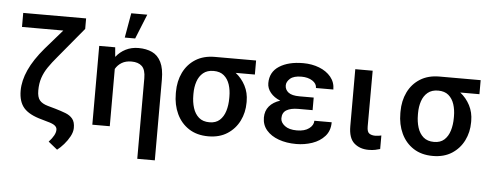

<svg xmlns="http://www.w3.org/2000/svg" viewBox="-58 -933 3344 1297"><g transform="rotate(5 1614.0 -285.0)"><path d="M55.8 -711.6H482.2V-640.3L311.8 -435Q277 -394.2 252.7 -358.5Q228.3 -322.8 215.6 -284.6Q202.8 -246.4 202.8 -198.9Q202.8 -153.4 220.3 -132.3Q237.9 -111.2 275.9 -100.5L328.8 -85.6Q367.9 -74.2 398.4 -62.5Q429 -50.8 446.7 -29.1Q464.5 -7.5 464.1 33.4Q463.8 60.4 447.8 90.2Q431.8 120 408.7 146.3Q385.7 172.6 364 188.9L302.9 139.6Q348.4 90.2 348 55.4Q348.4 39.1 333.6 27.2Q318.9 15.3 283 6L242.9 -5.7Q157.7 -28.4 120.9 -70.1Q84.2 -111.9 84.2 -187.1Q84.2 -254.6 117.4 -328.1Q150.6 -401.6 220.5 -483.7L335.9 -616.5H55.8Z M1028.1 -344.1V203.1H909.1V-343Q909.1 -400.9 884.4 -424.5Q859.7 -448.2 813.2 -448.2Q774.5 -448.2 747.5 -432Q720.5 -415.8 704.9 -388.5V0H586.6V-534.4H695L700.6 -469.8Q727.6 -504.3 766.3 -523.8Q805 -543.3 853 -543.3Q905.9 -543.3 945.3 -524.9Q984.7 -506.4 1006.4 -462.7Q1028.1 -419 1028.1 -344.1ZM753.6 -605.5 783 -772.7H891.7L824.2 -605.5Z M1130 -258.5V-269.9Q1130 -343 1158.4 -401.6Q1186.8 -460.2 1240.9 -494.3Q1295.1 -528.4 1371.8 -528.4H1650.9V-433.2H1521Q1562.1 -400.9 1586.8 -353.5Q1611.5 -306.1 1611.5 -248.6V-238.6Q1611.5 -172.2 1583.5 -115.6Q1555.4 -58.9 1502.1 -24.5Q1448.9 9.9 1373.2 9.9Q1295.8 9.9 1241.5 -25.4Q1187.1 -60.7 1158.6 -121.6Q1130 -182.5 1130 -258.5ZM1248.9 -269.9V-258.5Q1248.9 -211.3 1261.4 -171.9Q1273.8 -132.5 1301 -108.8Q1328.1 -85.2 1373.2 -85.2Q1416.2 -85.2 1442.3 -108.8Q1468.4 -132.5 1480.5 -171.9Q1492.5 -211.3 1492.5 -258.5V-269.9Q1492.5 -313.9 1480.5 -351Q1468.4 -388.1 1441.9 -410.7Q1415.5 -433.2 1371.8 -433.2Q1328.1 -433.2 1301 -410.7Q1273.8 -388.1 1261.4 -351Q1248.9 -313.9 1248.9 -269.9Z M1963.8 -312.9H2060.4V-227.6H1963.8Q1912.3 -227.6 1883.7 -210.4Q1855.1 -193.2 1855.1 -154.5Q1855.1 -126.4 1883.9 -104.2Q1912.6 -82 1965.9 -82Q2018.8 -82 2048.7 -104.6Q2078.5 -127.1 2078.5 -157.3H2196Q2196 -99.4 2162.6 -62.3Q2129.3 -25.2 2077.4 -7.6Q2025.6 9.9 1969.8 9.9Q1903.1 9.9 1850.5 -9.1Q1797.9 -28.1 1767.4 -63.7Q1736.9 -99.4 1736.9 -149.1Q1736.9 -195 1763 -226Q1789.1 -257.1 1837 -272.4Q1794.7 -289.4 1770.6 -318.9Q1746.4 -348.4 1746.4 -383.5Q1746.4 -459.2 1808.2 -498.8Q1870 -538.4 1969.8 -538.4Q2029.5 -538.4 2079 -519Q2128.6 -499.6 2158.2 -463.8Q2187.9 -427.9 2187.9 -378.6H2070Q2070 -408.4 2040.1 -427.4Q2010.3 -446.4 1966.3 -446.4Q1913.7 -446.4 1889.4 -424.9Q1865.1 -403.4 1865.1 -378.6Q1865.1 -349.4 1888.7 -331.1Q1912.3 -312.9 1963.8 -312.9Z M2323.5 -528.4H2441.4L2440.7 -149.9Q2440.7 -113.6 2456.3 -103Q2471.9 -92.3 2496.8 -92.3Q2508.5 -92.3 2519.9 -94.1Q2531.2 -95.9 2538 -97.7V-5.7Q2523.8 -1.4 2504.8 2.7Q2485.8 6.7 2459.9 6.7Q2400.9 6.7 2362.2 -27.2Q2323.5 -61.1 2323.5 -142.4Z M2652.7 -258.5V-269.9Q2652.7 -343 2681.1 -401.6Q2709.5 -460.2 2763.7 -494.3Q2817.8 -528.4 2894.5 -528.4H3173.7V-433.2H3043.7Q3084.9 -400.9 3109.6 -353.5Q3134.2 -306.1 3134.2 -248.6V-238.6Q3134.2 -172.2 3106.2 -115.6Q3078.1 -58.9 3024.9 -24.5Q2971.6 9.9 2896 9.9Q2818.5 9.9 2764.2 -25.4Q2709.9 -60.7 2681.3 -121.6Q2652.7 -182.5 2652.7 -258.5ZM2771.7 -269.9V-258.5Q2771.7 -211.3 2784.1 -171.9Q2796.5 -132.5 2823.7 -108.8Q2850.9 -85.2 2896 -85.2Q2938.9 -85.2 2965 -108.8Q2991.1 -132.5 3003.2 -171.9Q3015.3 -211.3 3015.3 -258.5V-269.9Q3015.3 -313.9 3003.2 -351Q2991.1 -388.1 2964.7 -410.7Q2938.2 -433.2 2894.5 -433.2Q2850.9 -433.2 2823.7 -410.7Q2796.5 -388.1 2784.1 -351Q2771.7 -313.9 2771.7 -269.9Z"/></g></svg>

Font: Interface Medium
Style: Regular
Weight: 500
Designer: Rasmus Andersson
Foundry: rsms
Version: Version 1.8